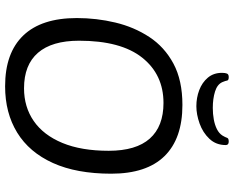

<svg xmlns="http://www.w3.org/2000/svg" viewBox="-104 -828 938 771"><g transform="rotate(90 365.5 -443.0)"><path d="M402 -706Q537 -706 607.5 -634Q678 -562 678 -420Q678 -281 635 -186Q592 -91 513 -42.5Q434 6 327 6Q193 6 123 -67Q53 -140 53 -282Q53 -361 71 -436.5Q89 -512 129 -573Q169 -634 236 -670Q303 -706 402 -706ZM394 -630Q280 -630 212 -544.5Q144 -459 144 -291Q144 -182 192.5 -126Q241 -70 335 -70Q410 -70 466.5 -109Q523 -148 554.5 -224Q586 -300 586 -410Q586 -520 537 -575Q488 -630 394 -630ZM549 -892Q563 -892 563 -880Q563 -841 538 -814.5Q513 -788 476.5 -775Q440 -762 407 -762Q373 -762 342.5 -773.5Q312 -785 292.5 -808Q273 -831 273 -865Q273 -878 276 -885Q279 -892 290 -892Q303 -892 304 -885.5Q305 -879 310 -867Q319 -846 348 -837Q377 -828 414 -828Q438 -828 460 -832Q482 -836 499 -844.5Q516 -853 525 -867Q532 -879 534 -885.5Q536 -892 549 -892Z"/></g></svg>

Font: Asap VF Beta
Style: Italic
Weight: 400
Italic angle: -6°
Designer: Pablo Cosgaya
Foundry: Pablo Cosgaya
Version: Version 1.007